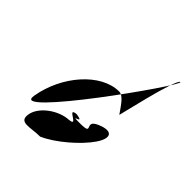

<svg xmlns="http://www.w3.org/2000/svg" viewBox="-225 -1114 1192 1192"><g transform="rotate(45 371.5 -517.5)"><path d="M155 -140C142 -59 219 -94 304 -94C396 -134 518 -239 573 -320C628 -401 600 -441 508 -401C416 -361 546 -327 419 -327C311 -327 463 -338 366 -353C280 -345 442 -302 356 -294C270 -290 168 -218 155 -140ZM98 -247C63 -38 711 -949 680 -949C649 -949 551 -509 556 -537C515 -596 487 -639 453 -639C294 -639 133 -456 98 -247Z"/></g></svg>

Font: PlasticEraser
Style: It
Weight: 400
Foundry: Cannot Into Space Fonts
Version: Version 0.43